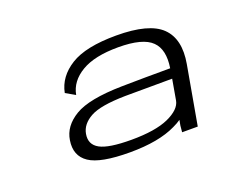

<svg xmlns="http://www.w3.org/2000/svg" viewBox="-58 -773 547 450"><g transform="rotate(-20 215.0 -548.0)"><path d="M330.5 -415.5 332 -431.5 334.5 -445Q326 -439 315 -434Q272 -413 200 -413Q126.5 -413 98.8 -431.8Q71 -450.5 77 -488Q82 -521.5 117 -542.5Q152 -563.5 234.5 -565Q293 -566 355.5 -566Q362.5 -611 341 -632Q319 -654 257.5 -654Q198.5 -654 165.8 -634.5Q133 -615 127 -582.5L103.5 -596Q111 -634.5 148.8 -658Q186.5 -681.5 262.5 -681.5Q344.5 -681.5 375.2 -651.5Q406 -621.5 395.5 -562L369.5 -415.5ZM342.5 -490 351.5 -541.5Q296 -541 234 -541Q172 -540 146.8 -526Q121.5 -512 117.5 -489Q113 -463.5 134.8 -451.5Q156.5 -439.5 213 -439.5Q273 -439.5 305.8 -454.2Q338.5 -469 342.5 -490Z"/></g></svg>

Font: Anybody ExtraExpanded Light
Style: Italic
Weight: 300
Width: 8
Italic angle: -10°
Designer: Tyler Finck
Foundry: Etcetera Type Company
Version: Version 1.010; ttfautohint (v1.8.3) -l 8 -r 50 -G 200 -x 14 